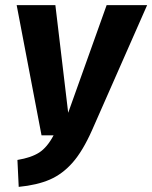

<svg xmlns="http://www.w3.org/2000/svg" viewBox="-20 -713 594 749"><path d="M339 -205Q303 -124 263.5 -79Q224 -34 174.5 -12.5Q125 9 53 16L48 -89Q102 -98 133 -118Q164 -138 189 -185H142L45 -693H196L246 -273L396 -693H554Z"/></svg>

Font: Fira Sans Extra Condensed
Style: Bold Italic
Weight: 700
Width: 3
Italic angle: -8°
Designer: Carrois Corporate & Edenspiekermann AG
Foundry: Carrois Corporate GbR & Edenspiekermann AG
Version: Version 4.203